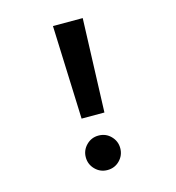

<svg xmlns="http://www.w3.org/2000/svg" viewBox="-108 -801 831 908"><g transform="rotate(-15 307.5 -346.5)"><path d="M379.5 -709.2 363.1 -251.3H251.3L233.8 -709.2ZM307.2 -153.3Q343.1 -153.3 367.4 -128.5Q391.8 -103.6 391.8 -69.2Q391.8 -34.4 367.4 -9.5Q343.1 15.4 307.2 15.4Q272.3 15.4 247.7 -9.5Q223.1 -34.4 223.1 -69.2Q223.1 -103.6 247.7 -128.5Q272.3 -153.3 307.2 -153.3Z"/></g></svg>

Font: Fira Code SemiBold
Style: Regular
Weight: 600
Designer: Carrois Corporate, Edenspiekermann AG, Nikita Prokopov
Foundry: Carrois Corporate, Edenspiekermann AG, Nikita Prokopov
Version: Version 6.002